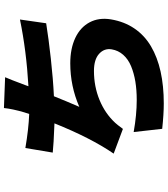

<svg xmlns="http://www.w3.org/2000/svg" viewBox="43 -856 869 996"><g transform="rotate(-90 478.0 -358.5)"><path d="M874.3 -690 854.8 -554Q774.9 -541.2 670.5 -529.7Q566.1 -518.1 476.2 -513.8Q450.6 -449.6 421.2 -382.1Q529.1 -429 647 -429Q723 -429 778.4 -403.1Q833.8 -377.1 859.6 -328.8Q885.3 -280.5 875 -218Q863.3 -148.4 827.6 -96.1Q791.9 -43.7 735.3 -10.3Q678.6 23.1 604.2 39.6Q529.8 56.1 438.6 56.1Q383.2 56.1 307.2 47.9L290.5 -100.1Q379.6 -84.2 457 -84.2Q508.9 -84.2 552.6 -91.4Q596.2 -98.7 632.3 -113.6Q668.3 -128.6 691.1 -154.3Q713.8 -180 719.5 -214.1Q725.9 -252.5 696.4 -279.3Q666.9 -306.1 607.6 -306.1Q527.3 -306.1 457.2 -277.3Q387.1 -248.6 338.4 -196Q330.3 -187.9 306.8 -155.9L178.6 -203.8Q259.9 -322.4 335.6 -511Q224.1 -515.3 183.9 -519.9L207.7 -661.9Q304.7 -645.2 384.2 -642Q388.8 -655.2 392.8 -668Q410.5 -728.7 415.1 -773.1L574.9 -767Q563.9 -742.5 533.4 -660.9L528.1 -646Q712.4 -656.6 874.3 -690Z"/></g></svg>

Font: Karasuma Gothic
Style: Italic
Weight: 900
Italic angle: -9.39999°
Designer: Rasmus Andersson / Ryoko Nishizuka
Foundry: Genbu
Version: Version 1.00